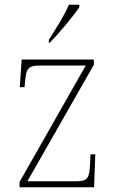

<svg xmlns="http://www.w3.org/2000/svg" viewBox="-20 -786 487 806"><path d="M185 -619V-606H188C228 -646 290 -721 313 -756V-766H269C251 -721 214 -665 185 -619ZM62 0H375L380 -138H360L358 -95C355 -39 349 -25 297 -25H95L374 -514V-536H71L63 -420H83L85 -442C90 -497 96 -511 148 -511H340L62 -22Z"/></svg>

Font: Noto Serif Sinhala SemiCondensed Thin
Style: Regular
Weight: 100
Width: 4
Designer: Jelle Bosma - Monotype Design Team
Foundry: Monotype Imaging Inc.
Version: Version 2.007